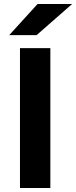

<svg xmlns="http://www.w3.org/2000/svg" viewBox="-20 -941 381 961"><path d="M26 -765 168 -921H341L163 -765ZM80 0V-700H232V0Z"/></svg>

Font: Overpass Heavy
Style: Regular
Weight: 900
Designer: Delve Withrington, Thomas Jockin
Foundry: Delve Fonts
Version: Version 3.000;DELV;Overpass